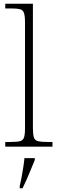

<svg xmlns="http://www.w3.org/2000/svg" viewBox="-20 -780 307 1021"><path d="M8 0V-25H35Q69 -25 85.5 -29Q102 -33 107.5 -48.5Q113 -64 113 -98V-659Q113 -695 107.5 -711Q102 -727 86.5 -731Q71 -735 43 -735H8V-760H155V-98Q155 -64 160.5 -48.5Q166 -33 183 -29Q200 -25 233 -25H259V0ZM85 208Q91 184 95.5 158.5Q100 133 104 108Q108 83 110 61H165V71Q156 92 145 119.5Q134 147 122 174Q110 201 100 221H85Z"/></svg>

Font: Noto Serif Thai ExtraLight
Style: Regular
Weight: 250
Version: Version 2.001